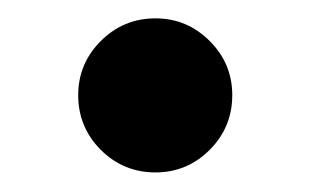

<svg xmlns="http://www.w3.org/2000/svg" viewBox="-20 -169 331 205"><path d="M146 15.1Q111.8 15.1 87.6 -9Q63.5 -33.2 63.5 -67.4Q63.5 -101.1 87.6 -125.2Q111.8 -149.4 146 -149.4Q179.7 -149.4 203.9 -125.2Q228 -101.1 228 -67.4Q228 -33.2 203.9 -9Q179.7 15.1 146 15.1Z"/></svg>

Font: Epilogue
Style: Bold
Weight: 700
Designer: Tyler Finck
Foundry: Etcetera Type Co
Version: Version 2.112